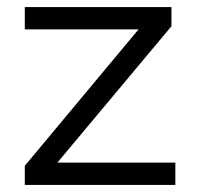

<svg xmlns="http://www.w3.org/2000/svg" viewBox="-20 -522 558 542"><path d="M50 0V-54L371 -439H50V-502H464V-448L142 -63H475V0Z"/></svg>

Font: Winston
Style: Regular
Weight: 400
Designer: Original fonts by Vernon Adams / Changes by Cristiano Sobral
Foundry: Original fonts by Vernon Adams / Changes by Cristiano Sobral
Version: Version 2.503;July 17, 2020;FontCreator 13.0.0.2655 64-bit